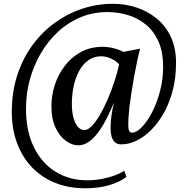

<svg xmlns="http://www.w3.org/2000/svg" viewBox="-20 -764 997 1034"><path d="M43.5 -161Q43.5 -266 72 -355.8Q100.5 -445.5 152 -517Q203.5 -588.5 272.2 -639Q341 -689.5 421.5 -716.5Q502 -743.5 588.5 -743.5Q653.5 -743.5 714.2 -723.8Q775 -704 823.2 -664.8Q871.5 -625.5 899.8 -565.8Q928 -506 928 -426Q928 -347 910.8 -279.2Q893.5 -211.5 863.5 -157.8Q833.5 -104 795.5 -65.5Q757.5 -27 716 -6.8Q674.5 13.5 633.5 13.5Q611.5 13.5 598.8 2Q586 -9.5 580.8 -29.2Q575.5 -49 575.5 -75Q575.5 -87 576.8 -107Q578 -127 582 -153.5Q586 -180 594 -212Q575 -166.5 554 -125.2Q533 -84 509 -51.5Q485 -19 458.2 -0.2Q431.5 18.5 401 18.5Q367.5 18.5 334.2 -5.8Q301 -30 278.8 -77.2Q256.5 -124.5 257 -193.5Q257 -249.5 275 -305.8Q293 -362 328.5 -408.8Q364 -455.5 415.5 -483.8Q467 -512 534 -512Q550.5 -512 570.5 -508.8Q590.5 -505.5 610 -499.2Q629.5 -493 644.5 -484.5L735 -502Q727 -474 718.5 -434.2Q710 -394.5 702 -350Q694 -305.5 687.5 -262.5Q681 -219.5 676.5 -184.5Q673 -151 671.8 -126.2Q670.5 -101.5 671 -86Q671 -68.5 675.8 -59Q680.5 -49.5 690.5 -49.5Q714.5 -49.5 743.5 -79Q772.5 -108.5 798.8 -159Q825 -209.5 841.8 -273Q858.5 -336.5 858.5 -404.5Q858.5 -483.5 833.8 -539.5Q809 -595.5 766.5 -630.8Q724 -666 670.2 -682.5Q616.5 -699 558 -699Q481 -699 413.8 -671Q346.5 -643 292.5 -593Q238.5 -543 199.8 -476.8Q161 -410.5 140.5 -334.5Q120 -258.5 120 -178.5Q120 -58.5 162 27.8Q204 114 278.2 160.2Q352.5 206.5 448 207Q492 207 531 199.2Q570 191.5 600.5 179.8Q631 168 649.5 156L661 188.5Q625 216.5 567.8 233.2Q510.5 250 439 250Q350 250 277.2 220.8Q204.5 191.5 152.2 137Q100 82.5 71.8 6.8Q43.5 -69 43.5 -161ZM367 -203.5Q367 -163.5 375.2 -131.8Q383.5 -100 398.8 -81.8Q414 -63.5 434 -63.5Q453 -63.5 474.2 -85.2Q495.5 -107 517.2 -144Q539 -181 559 -227Q579 -273 595.2 -322Q611.5 -371 621.5 -416.5Q611.5 -430 594.8 -440Q578 -450 559.8 -455.5Q541.5 -461 525 -461Q486 -461 456.2 -440Q426.5 -419 406.8 -383Q387 -347 377 -300.8Q367 -254.5 367 -203.5Z"/></svg>

Font: Merriweather 60pt SemiBold
Style: Italic
Weight: 600
Italic angle: -7.8°
Version: Version 2.101